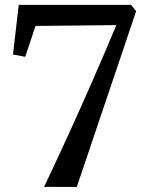

<svg xmlns="http://www.w3.org/2000/svg" viewBox="-20 -763 599 784"><path d="M293.5 0.5 160 0Q213 -111.5 263.8 -222.8Q314.5 -334 362.5 -443.8Q410.5 -553.5 455 -660.5L125 -657L83 -531L33 -540.5L56.5 -743H515L536 -717.5Z"/></svg>

Font: Merriweather 72pt Medium
Style: Regular
Weight: 500
Version: Version 2.100